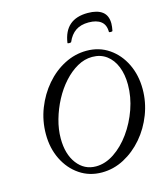

<svg xmlns="http://www.w3.org/2000/svg" viewBox="-129 -978 935 1088"><g transform="rotate(-15 339.0 -434.0)"><path d="M334 13Q261 13 204 -25.5Q147 -64 114.5 -130Q82 -196 82 -278Q82 -357 110 -428.5Q138 -500 186 -556Q234 -612 296 -644Q358 -676 426 -676Q500 -676 557 -637Q614 -598 646 -532Q678 -466 678 -384Q678 -308 650.5 -236.5Q623 -165 575 -109Q527 -53 465 -20Q403 13 334 13ZM310 -29Q365 -29 417.5 -64Q470 -99 512 -157.5Q554 -216 579 -287Q604 -358 604 -430Q604 -490 585.5 -536Q567 -582 532 -608Q497 -634 448 -634Q403 -634 360.5 -610Q318 -586 281 -545Q244 -504 216.5 -452Q189 -400 173 -343.5Q157 -287 157 -233Q157 -141 199.5 -85Q242 -29 310 -29ZM334 -747Q353 -881 488 -881Q544 -881 573.5 -858.5Q603 -836 603 -789Q603 -779 601.5 -768.5Q600 -758 598 -747Q597 -743 587 -743Q577 -743 577 -747Q577 -788 551.5 -808Q526 -828 479 -828Q433 -828 403 -807.5Q373 -787 356 -747Q355 -743 344 -743Q333 -743 334 -747Z"/></g></svg>

Font: Junicode
Style: Italic
Weight: 400
Italic angle: -11°
Designer: Peter S. Baker
Version: Version 2.100; ttfautohint (v1.8.4)